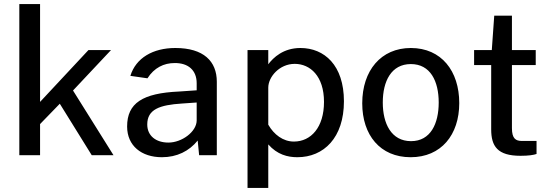

<svg xmlns="http://www.w3.org/2000/svg" viewBox="-20 -763 2710 944"><path d="M538 0 339 -318 526 -517H415L177 -262V-743H75V0H177V-153L274 -253L431 0Z M776 10C850 10 910 -20 952 -72L959 0H1046V-361C1046 -462 981 -527 842 -527C732 -527 648 -478 621 -390L705 -378C738 -430 786 -453 838 -453C906 -454 947 -417 947 -354V-319L860 -313C681 -305 605 -256 605 -141C605 -46 676 10 776 10ZM808 -62C747 -62 704 -95 704 -151C704 -225 764 -247 875 -254L947 -259V-170C946 -115 874 -62 808 -62Z M1197 161H1299V-53C1343 -3 1394 10 1442 10C1572 10 1671 -86 1671 -265C1671 -442 1575 -527 1457 -527C1373 -527 1324 -480 1299 -447V-517H1197ZM1425 -67C1372 -67 1327 -101 1299 -150V-332C1299 -385 1354 -449 1429 -449C1505 -449 1573 -389 1573 -262C1573 -137 1509 -67 1425 -67Z M1999 10C2149 10 2238 -100 2238 -256C2238 -414 2150 -527 2000 -527C1853 -527 1761 -416 1761 -255C1761 -99 1849 10 1999 10ZM2001 -69C1904 -69 1862 -155 1862 -259C1862 -364 1904 -448 2000 -448C2096 -448 2137 -364 2137 -259C2137 -155 2097 -69 2001 -69Z M2614 -443V-517H2497V-686H2410L2398 -517H2311V-443H2395V-127C2395 -44 2426 3 2539 3C2579 3 2604 -1 2618 -6V-70H2546C2516 -70 2497 -81 2497 -133V-443Z"/></svg>

Font: United Sans Medium
Style: Regular
Weight: 500
Designer: Pablo Impallari, Rodrigo Fuenzalida (Modified by Dan O. Williams)
Version: Version 1.000;PS 001.000;hotconv 1.0.88;makeotf.lib2.5.64775